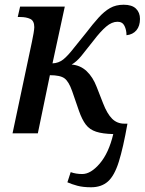

<svg xmlns="http://www.w3.org/2000/svg" viewBox="-20 -564 612 812"><path d="M365 228Q331 228 307 221.5Q283 215 265 207L279 164Q301 172 328 172Q364 172 402 127.5Q440 83 459 3Q414 2 386.5 -7Q359 -16 343 -37Q327 -58 314 -95L285 -179Q271 -219 253 -232.5Q235 -246 191 -246L140 0H33L115 -387Q119 -405 122 -423.5Q125 -442 125 -449Q125 -476 108 -484Q91 -492 66 -492H55L65 -536H254L202 -296Q228 -297 247.5 -312.5Q267 -328 294 -363L344 -425Q373 -463 397 -489.5Q421 -516 445.5 -530Q470 -544 503 -544Q538 -544 555 -527.5Q572 -511 572 -484Q572 -454 557 -436Q542 -418 515 -415Q515 -437 506.5 -454.5Q498 -472 477 -472Q453 -472 429 -451.5Q405 -431 376 -393Q344 -352 324 -327.5Q304 -303 283 -291Q320 -288 346.5 -263Q373 -238 389 -196L416 -127Q433 -83 454 -62Q475 -41 506 -41H519Q501 61 482.5 120Q464 179 436.5 203.5Q409 228 365 228Z"/></svg>

Font: Noto Serif SemiCondensed Medium
Style: Italic
Weight: 500
Width: 4
Italic angle: -12°
Designer: Monotype Design Team
Foundry: Monotype Imaging Inc.
Version: Version 2.013